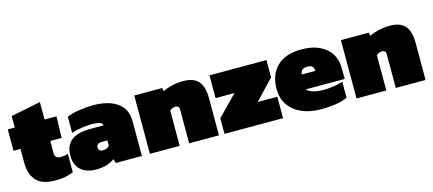

<svg xmlns="http://www.w3.org/2000/svg" viewBox="-49 -1057 3397 1507"><g transform="rotate(-15 1649.0 -303.0)"><path d="M259 10Q150 10 103.5 -43Q57 -96 57 -186V-300H0V-474H57V-567L299 -616V-474H396L391 -300H299V-199Q299 -157 346 -157Q377 -157 406 -167V-17Q375 -4 340 3Q305 10 259 10Z M588 10Q543 10 505 -6Q467 -22 444 -57Q421 -92 421 -148Q421 -228 471.5 -269Q522 -310 627 -310H733V-315Q733 -326 712 -334.5Q691 -343 648 -343Q610 -343 565.5 -336.5Q521 -330 481 -318V-448Q520 -465 580.5 -474.5Q641 -484 696 -484Q775 -484 835 -462.5Q895 -441 929 -396.5Q963 -352 963 -283V0H751L741 -34Q717 -15 679.5 -2.5Q642 10 588 10ZM679 -122Q698 -122 710.5 -128Q723 -134 733 -144V-188H689Q644 -188 644 -155Q644 -122 679 -122Z M1028 0V-474H1255L1260 -447Q1286 -461 1330.5 -472.5Q1375 -484 1427 -484Q1512 -484 1550.5 -439.5Q1589 -395 1589 -305V0H1347V-274Q1347 -306 1314 -306Q1304 -306 1290.5 -300Q1277 -294 1270 -286V0Z M1634 0V-127L1793 -289H1639V-474H2102V-334L1951 -174H2110V0Z M2415 10Q2331 10 2264.5 -18Q2198 -46 2159 -100.5Q2120 -155 2120 -235Q2120 -348 2187.5 -416Q2255 -484 2389 -484Q2511 -484 2584 -424Q2657 -364 2657 -253V-172H2341Q2356 -153 2390.5 -142.5Q2425 -132 2480 -132Q2525 -132 2567 -139.5Q2609 -147 2633 -156V-26Q2558 10 2415 10ZM2341 -293H2450V-302Q2450 -316 2439 -328.5Q2428 -341 2397 -341Q2367 -341 2354 -327Q2341 -313 2341 -293Z M2707 0V-474H2934L2939 -447Q2965 -461 3009.5 -472.5Q3054 -484 3106 -484Q3191 -484 3229.5 -439.5Q3268 -395 3268 -305V0H3026V-274Q3026 -306 2993 -306Q2983 -306 2969.5 -300Q2956 -294 2949 -286V0Z"/></g></svg>

Font: Kanit Black
Style: Regular
Weight: 900
Designer: Katatrad Team
Foundry: CadsonDemak
Version: Version 2.000; ttfautohint (v1.8.3)